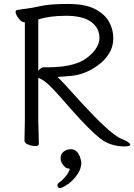

<svg xmlns="http://www.w3.org/2000/svg" viewBox="-20 -729 680 973"><path d="M174 -370Q188 -388 201 -388H221Q343 -388 406 -426Q441 -448 462.5 -477.5Q484 -507 484 -537Q484 -587 442 -618Q400 -649 314.5 -649Q229 -649 174 -630ZM104 -17 106 -116V-616H105Q85 -616 66 -648Q59 -660 59 -668.5Q59 -677 67 -678Q87 -682 113 -685Q139 -688 186.5 -698.5Q234 -709 322.5 -709Q411 -709 460 -684Q509 -659 531.5 -620.5Q554 -582 554 -534.5Q554 -487 525.5 -447Q497 -407 445.5 -378Q394 -349 336.5 -344Q279 -339 272 -339Q303 -308 346 -260Q537 -46 597 -25Q640 -7 640 4Q640 13 612 13Q538 13 486 -28.5Q434 -70 347 -168L279 -245Q225 -305 204.5 -318Q184 -331 174 -335V-115L177 1Q177 11 159 11Q141 11 122.5 3.5Q104 -4 104 -17ZM285 224Q271 224 271 210Q271 203 277 198Q296 185 312.5 165Q329 145 334 127Q332 126 322.5 124Q313 122 309 117Q287 96 287 73.5Q287 51 303 39Q319 27 339.5 27Q360 27 374 45Q388 63 392 96Q392 131 363 167.5Q334 204 293 222Q289 224 285 224Z"/></svg>

Font: ToneOZ-Pinyin-WenKai-Regular
Style: Regular
Weight: 400
Designer: Fontworks Inc.
Foundry: ToneOZ
Version: Version 0.240331